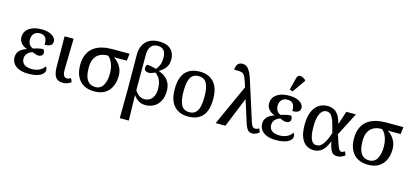

<svg xmlns="http://www.w3.org/2000/svg" viewBox="-79 -1436 4948 2302"><g transform="rotate(15 2395.5 -284.5)"><path d="M262 10Q191 10 144.5 -10Q98 -30 75.5 -63.5Q53 -97 53 -137Q53 -177 69.5 -203Q86 -229 112 -245Q138 -261 167 -270V-275Q122 -289 96 -321.5Q70 -354 70 -394Q70 -440 95 -474Q120 -508 168 -527Q216 -546 282 -546Q341 -546 380.5 -530.5Q420 -515 440 -491.5Q460 -468 460 -442Q460 -422 450.5 -407Q441 -392 419.5 -384.5Q398 -377 363 -377Q365 -416 356 -441.5Q347 -467 327.5 -480.5Q308 -494 275 -494Q239 -494 217.5 -479.5Q196 -465 186 -442.5Q176 -420 176 -394Q176 -370 183.5 -350Q191 -330 205.5 -316.5Q220 -303 239 -296Q272 -308 307.5 -315Q343 -322 362 -322Q372 -313 375.5 -301.5Q379 -290 379 -280Q379 -257 362 -244Q345 -231 319 -232Q306 -232 284.5 -239Q263 -246 246 -254Q221 -246 202 -232Q183 -218 172 -198.5Q161 -179 161 -154Q161 -121 176 -99Q191 -77 220 -66Q249 -55 291 -55Q326 -55 355 -64Q384 -73 407 -89.5Q430 -106 442 -129Q450 -124 455.5 -113Q461 -102 461 -89Q461 -70 449.5 -52.5Q438 -35 414.5 -21Q391 -7 353.5 1.5Q316 10 262 10Z M692 8Q627 8 600 -30.5Q573 -69 571 -147L568 -536H680L672 -146Q672 -121 676.5 -100.5Q681 -80 692.5 -68Q704 -56 723 -56Q739 -56 750 -60.5Q761 -65 773 -72L792 -27Q777 -15 751 -3.5Q725 8 692 8Z M1079 10Q1003 10 949 -21Q895 -52 866 -110.5Q837 -169 837 -250Q837 -332 863 -387.5Q889 -443 933.5 -475.5Q978 -508 1035.5 -522Q1093 -536 1157 -536H1375L1364 -447H1204Q1233 -430 1259 -401.5Q1285 -373 1301.5 -334Q1318 -295 1318 -244Q1318 -175 1293 -117Q1268 -59 1215.5 -24.5Q1163 10 1079 10ZM1080 -44Q1145 -44 1177 -99.5Q1209 -155 1209 -245Q1209 -298 1198 -337Q1187 -376 1170.5 -403.5Q1154 -431 1134 -447H1114Q1089 -447 1059 -438.5Q1029 -430 1003 -408Q977 -386 960.5 -347Q944 -308 944 -247Q944 -187 957.5 -141Q971 -95 1001 -69.5Q1031 -44 1080 -44Z M1461 240 1464 -126 1461 -540Q1460 -614 1486 -665Q1512 -716 1561 -743Q1610 -770 1679 -770Q1754 -770 1797 -745Q1840 -720 1858 -681Q1876 -642 1876 -599Q1876 -558 1863.5 -527Q1851 -496 1827 -472.5Q1803 -449 1769 -429V-426Q1813 -411 1847.5 -384.5Q1882 -358 1902 -317.5Q1922 -277 1922 -218Q1922 -146 1894.5 -94.5Q1867 -43 1820.5 -16.5Q1774 10 1715 10Q1677 10 1648 -3Q1619 -16 1599 -35.5Q1579 -55 1568 -72H1566L1573 240ZM1689 -56Q1722 -56 1750.5 -73Q1779 -90 1796.5 -126Q1814 -162 1814 -215Q1814 -296 1783.5 -344Q1753 -392 1712 -408L1708 -424Q1738 -449 1759 -490.5Q1780 -532 1780 -594Q1780 -632 1769 -659.5Q1758 -687 1735 -701Q1712 -715 1676 -715Q1624 -715 1595 -679.5Q1566 -644 1566 -571V-136Q1587 -100 1617.5 -78Q1648 -56 1689 -56ZM1658 -375Q1632 -374 1614.5 -386Q1597 -398 1597 -422Q1597 -430 1600.5 -441.5Q1604 -453 1614 -463Q1628 -464 1652 -460Q1676 -456 1703.5 -449Q1731 -442 1754 -433V-412Q1748 -406 1729.5 -397Q1711 -388 1691 -381.5Q1671 -375 1658 -375Z M2244 10Q2134 10 2070.5 -59Q2007 -128 2007 -269Q2007 -409 2068 -478Q2129 -547 2247 -547Q2358 -547 2421 -478Q2484 -409 2484 -269Q2484 -128 2423.5 -59Q2363 10 2244 10ZM2246 -44Q2294 -44 2322.5 -69.5Q2351 -95 2363.5 -145.5Q2376 -196 2376 -269Q2376 -380 2346.5 -435.5Q2317 -491 2245 -491Q2174 -491 2145 -435.5Q2116 -380 2116 -269Q2116 -158 2145.5 -101Q2175 -44 2246 -44Z M3044 7Q3018 7 3000.5 -3Q2983 -13 2970.5 -36.5Q2958 -60 2944 -102L2817 -503Q2800 -557 2788.5 -589.5Q2777 -622 2765.5 -640.5Q2754 -659 2739 -666.5Q2724 -674 2699.5 -675Q2675 -676 2636 -676Q2636 -698 2642.5 -719.5Q2649 -741 2666.5 -755.5Q2684 -770 2716 -770Q2751 -770 2774.5 -750Q2798 -730 2818 -688.5Q2838 -647 2858 -579L2997 -143Q3006 -114 3014 -95.5Q3022 -77 3032.5 -67.5Q3043 -58 3058 -58Q3075 -58 3085 -62.5Q3095 -67 3108 -74L3127 -28Q3109 -14 3086.5 -3.5Q3064 7 3044 7ZM2587 0 2825 -525 2865 -367H2857L2708 0Z M3336 10Q3265 10 3218.5 -10Q3172 -30 3149.5 -63.5Q3127 -97 3127 -137Q3127 -177 3143.5 -203Q3160 -229 3186 -245Q3212 -261 3241 -270V-275Q3196 -289 3170 -321.5Q3144 -354 3144 -394Q3144 -440 3169 -474Q3194 -508 3242 -527Q3290 -546 3356 -546Q3415 -546 3454.5 -530.5Q3494 -515 3514 -491.5Q3534 -468 3534 -442Q3534 -422 3524.5 -407Q3515 -392 3493.5 -384.5Q3472 -377 3437 -377Q3439 -416 3430 -441.5Q3421 -467 3401.5 -480.5Q3382 -494 3349 -494Q3313 -494 3291.5 -479.5Q3270 -465 3260 -442.5Q3250 -420 3250 -394Q3250 -370 3257.5 -350Q3265 -330 3279.5 -316.5Q3294 -303 3313 -296Q3346 -308 3381.5 -315Q3417 -322 3436 -322Q3446 -313 3449.5 -301.5Q3453 -290 3453 -280Q3453 -257 3436 -244Q3419 -231 3393 -232Q3380 -232 3358.5 -239Q3337 -246 3320 -254Q3295 -246 3276 -232Q3257 -218 3246 -198.5Q3235 -179 3235 -154Q3235 -121 3250 -99Q3265 -77 3294 -66Q3323 -55 3365 -55Q3400 -55 3429 -64Q3458 -73 3481 -89.5Q3504 -106 3516 -129Q3524 -124 3529.5 -113Q3535 -102 3535 -89Q3535 -70 3523.5 -52.5Q3512 -35 3488.5 -21Q3465 -7 3427.5 1.5Q3390 10 3336 10ZM3379 -605 3341 -620 3381 -776Q3386 -795 3398 -802.5Q3410 -810 3425.5 -808.5Q3441 -807 3458 -798Q3475 -789 3490 -776V-764Z M3805 10Q3753 10 3711.5 -17Q3670 -44 3646 -102.5Q3622 -161 3622 -257Q3622 -354 3648.5 -418Q3675 -482 3722.5 -514Q3770 -546 3831 -546Q3874 -546 3907.5 -530Q3941 -514 3966.5 -477Q3992 -440 4008 -377H4013L4065 -536H4184L4038 -251Q4057 -189 4070 -150.5Q4083 -112 4093 -92Q4103 -72 4112 -65Q4121 -58 4132 -58Q4142 -58 4152 -63Q4162 -68 4172 -74L4191 -28Q4174 -16 4151 -4.5Q4128 7 4096 7Q4071 7 4054 -0.5Q4037 -8 4025 -26Q4013 -44 4003 -73Q3993 -102 3984 -144H3980Q3966 -101 3942.5 -66Q3919 -31 3884.5 -10.5Q3850 10 3805 10ZM3819 -56Q3847 -56 3868 -69.5Q3889 -83 3906.5 -108.5Q3924 -134 3939 -168Q3954 -202 3969 -244Q3950 -321 3933.5 -374Q3917 -427 3894.5 -454Q3872 -481 3835 -481Q3812 -481 3793.5 -468Q3775 -455 3760 -428.5Q3745 -402 3737.5 -361Q3730 -320 3730 -266Q3730 -192 3741 -145.5Q3752 -99 3772 -77.5Q3792 -56 3819 -56Z M4478 10Q4402 10 4348 -21Q4294 -52 4265 -110.5Q4236 -169 4236 -250Q4236 -332 4262 -387.5Q4288 -443 4332.5 -475.5Q4377 -508 4434.5 -522Q4492 -536 4556 -536H4774L4763 -447H4603Q4632 -430 4658 -401.5Q4684 -373 4700.5 -334Q4717 -295 4717 -244Q4717 -175 4692 -117Q4667 -59 4614.5 -24.5Q4562 10 4478 10ZM4479 -44Q4544 -44 4576 -99.5Q4608 -155 4608 -245Q4608 -298 4597 -337Q4586 -376 4569.5 -403.5Q4553 -431 4533 -447H4513Q4488 -447 4458 -438.5Q4428 -430 4402 -408Q4376 -386 4359.5 -347Q4343 -308 4343 -247Q4343 -187 4356.5 -141Q4370 -95 4400 -69.5Q4430 -44 4479 -44Z"/></g></svg>

Font: ET Text
Style: Regular
Weight: 470
Designer: Monotype Design Team
Foundry: Monotype Imaging Inc.
Version: Version 2.009